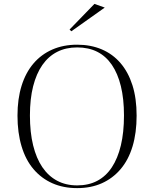

<svg xmlns="http://www.w3.org/2000/svg" viewBox="-20 -953 792 988"><path d="M377 -723Q447 -723 503.5 -699Q560 -675 600 -628.5Q640 -582 661.5 -514.5Q683 -447 683 -358Q683 -269 662 -199.5Q641 -130 600.5 -82.5Q560 -35 504 -10Q448 15 377 15Q306 15 249.5 -10Q193 -35 152.5 -82.5Q112 -130 91 -200Q70 -270 70 -358Q70 -444 91 -511.5Q112 -579 152 -626Q192 -673 249 -698Q306 -723 377 -723ZM377 -709Q319 -709 274 -686Q229 -663 198 -618.5Q167 -574 150.5 -509Q134 -444 134 -359Q134 -272 150.5 -205Q167 -138 198 -92.5Q229 -47 274 -23Q319 1 377 1Q436 1 480.5 -22.5Q525 -46 555.5 -92Q586 -138 602 -205Q618 -272 618 -359Q618 -444 602 -509.5Q586 -575 555.5 -619.5Q525 -664 480.5 -686.5Q436 -709 377 -709ZM347 -792 338 -801 466 -933 519 -914Z"/></svg>

Font: Kalnia Light
Style: Regular
Weight: 300
Designer: Frida Medrano
Foundry: Frida Medrano
Version: Version 1.105